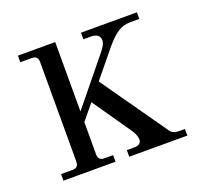

<svg xmlns="http://www.w3.org/2000/svg" viewBox="-88 -557 696 658"><g transform="rotate(-20 260.0 -228.0)"><path d="M38 0V-24H80Q102 -24 102 -46V-410Q102 -432 80 -432H38V-456H174V-203L310 -370Q328 -392 328 -406Q328 -432 294 -432H268V-456H472V-432H440Q413 -432 392 -418Q371 -404 344 -371L268 -278L424 -56Q431 -46 435.5 -39Q440 -32 448 -28Q456 -24 470 -24H490V0H278V-24H304Q331 -24 331 -44Q331 -59 317 -80L220 -220L174 -164V-46Q174 -24 196 -24H228V0Z"/></g></svg>

Font: Old Standard TT
Style: Regular
Weight: 400
Designer: Alexey Kryukov <alexios@thessalonica.org.ru>
Version: Version 1.0